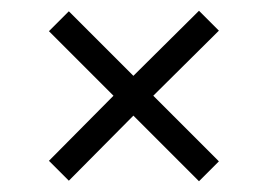

<svg xmlns="http://www.w3.org/2000/svg" viewBox="-20 -417 498 357"><path d="M228 -202 108 -81 71 -118 191 -239 71 -359 108 -396 228 -276 350 -397 387 -360 265 -239 387 -117 350 -80Z"/></svg>

Font: Quattrocento Sans
Style: Regular
Weight: 400
Designer: Pablo Impallari
Foundry: Pablo Impallari, Igino Marini, Brenda Gallo
Version: Version 2.000